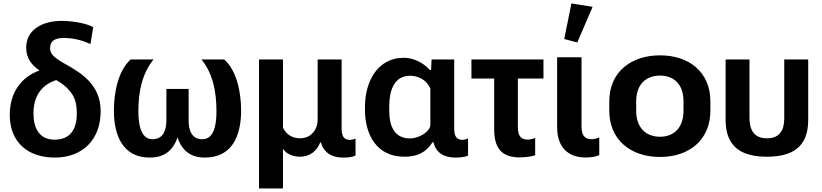

<svg xmlns="http://www.w3.org/2000/svg" viewBox="-20 -875 4640 1084"><path d="M289.1 14.6C447.3 14.6 548.3 -87.4 548.3 -247.6C548.3 -393.6 443.4 -460.4 353.5 -510.7C321.8 -528.3 296.9 -544.4 282.2 -558.6C270 -571.8 262.7 -585 262.7 -601.6C262.7 -648.4 294.9 -660.6 342.8 -660.6C395.5 -660.6 445.3 -647 490.7 -626.5L506.3 -721.7C462.9 -746.1 382.3 -756.8 327.1 -757.3C226.1 -756.8 127.9 -711.9 127.9 -606C127.9 -543.9 160.6 -506.3 203.1 -477.1C98.1 -439.9 35.2 -350.6 35.2 -226.6C35.2 -68.4 141.1 14.6 289.1 14.6ZM372.1 -363.3C404.3 -327.1 413.6 -288.1 413.6 -233.4C413.6 -145 377 -86.4 287.1 -86.4C200.2 -86.9 168.9 -154.3 168.9 -234.4C168.9 -334.5 216.3 -396.5 297.4 -422.9C326.7 -405.8 353 -387.2 372.1 -363.3Z M825.2 14.6C908.2 14.6 957 -25.4 982.4 -99.6C1006.8 -24.4 1056.6 14.6 1136.7 14.6C1288.6 14.6 1341.3 -105.5 1341.3 -251C1341.3 -352.5 1317.4 -475.6 1246.1 -539.1H1117.7C1181.6 -459.5 1202.1 -358.9 1202.1 -247.1C1202.1 -182.6 1192.9 -88.9 1122.6 -88.9C1063 -88.9 1044.9 -137.7 1044.9 -195.8V-373H919.4V-195.8C919.4 -137.7 899.9 -88.9 840.8 -88.9C771 -88.9 761.2 -183.6 761.2 -247.1C761.2 -358.9 782.7 -459.5 846.7 -539.1H717.3C647 -475.1 623 -352.5 623 -251C623 -107.9 674.8 14.6 825.2 14.6Z M1442.4 189H1577.6V-35.2C1596.2 -5.4 1634.8 9.8 1673.3 9.8C1731 9.8 1770 -24.4 1787.6 -70.3H1792C1810.1 -8.8 1856.9 14.6 1916 14.6C1938 14.6 1967.8 13.7 1987.3 2.9V-92.8C1976.1 -87.9 1964.8 -85.4 1953.6 -85.4C1917.5 -85.4 1908.7 -114.7 1908.7 -148.4V-539.1H1773.4V-201.2C1773.4 -142.1 1735.8 -94.2 1673.8 -94.2C1623.5 -94.2 1593.3 -121.6 1577.6 -154.8V-539.1H1442.4Z M2263.2 9.8C2336.4 9.8 2384.3 -13.7 2422.4 -72.3H2427.2C2441.9 -8.3 2491.7 14.6 2550.3 14.6C2569.3 14.6 2606.9 12.7 2622.6 2.9V-93.3C2611.8 -88.9 2601.6 -85.4 2590.8 -85.4C2552.7 -85.4 2544.4 -113.3 2544.4 -149.4V-539.1H2416.5L2414.1 -480H2406.2C2372.6 -519.5 2315.4 -548.8 2260.3 -548.8C2106 -548.8 2040.5 -407.2 2040.5 -271.5V-255.9C2040.5 -116.2 2105 9.8 2263.2 9.8ZM2294.9 -93.3C2204.6 -93.3 2177.7 -167 2177.7 -248V-278.3C2177.7 -359.9 2203.6 -447.3 2294.9 -447.3C2349.6 -447.3 2392.1 -417 2409.7 -375V-166.5C2403.8 -126 2339.4 -93.3 2294.9 -93.3Z M2641.6 -431.6H2770V-146.5C2770 -38.1 2812 13.7 2915.5 13.7C2939 13.7 2983.9 9.3 3001.5 1V-96.2C2988.8 -90.8 2973.1 -86.9 2959 -86.9C2916 -86.9 2903.8 -115.2 2903.8 -157.2V-431.6H3048.3V-539.1H2641.6Z M3287.6 14.2C3312 14.2 3342.8 10.3 3363.3 1V-98.6C3349.6 -93.8 3335 -88.9 3319.3 -88.9C3275.9 -88.9 3263.2 -119.1 3263.2 -161.1V-551.8H3125.5V-158.2C3125.5 -46.9 3183.1 14.2 3287.6 14.2ZM3239.3 -635.3 3325.7 -836.4 3206.1 -855.5 3165.5 -654.8Z M3706.5 11.2C3872.6 11.2 3990.7 -86.4 3990.7 -250V-302.7C3990.7 -466.3 3872.6 -562.5 3706.5 -562.5C3540 -562.5 3419.9 -466.3 3419.9 -302.7V-250C3419.9 -86.4 3540 11.2 3706.5 11.2ZM3706.5 -103C3630.4 -103 3571.8 -149.9 3571.8 -250V-302.7C3571.8 -402.3 3630.4 -448.2 3706.5 -448.2C3781.7 -448.2 3838.9 -402.3 3838.9 -302.7V-250C3838.9 -150.4 3781.7 -103 3706.5 -103Z M4309.6 9.8C4449.2 9.8 4543 -41 4543 -197.8V-539.1H4407.7V-206.5C4407.7 -139.2 4381.8 -94.2 4309.6 -94.2C4235.8 -94.2 4211.4 -143.1 4211.4 -211.4V-539.1H4076.7V-197.8C4076.7 -42 4170.4 9.8 4309.6 9.8Z"/></svg>

Font: Winston
Style: Bold
Weight: 700
Designer: Vernon Adams, Kim Jin-seong, David Berlow, Cristiano Sobral
Foundry: The Winston Project Authors
Version: Version 3.004